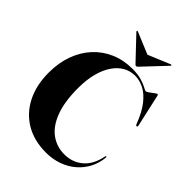

<svg xmlns="http://www.w3.org/2000/svg" viewBox="-255 -1021 1160 1160"><g transform="rotate(45 325.0 -440.5)"><path d="M630 -219.5Q625.5 -170 603.5 -127.2Q581.5 -84.5 544.8 -52.5Q508 -20.5 459 -2.8Q410 15 352.5 15Q250.5 15 176.5 -29.2Q102.5 -73.5 62.5 -153.2Q22.5 -233 22.5 -339Q22.5 -422 47.2 -490.5Q72 -559 117.5 -608.8Q163 -658.5 226 -685.8Q289 -713 365.5 -713Q411.5 -713 443.5 -703.2Q475.5 -693.5 493.5 -683.5Q511.5 -673.5 516 -673.5Q522.5 -673.5 536.2 -683.2Q550 -693 562.8 -702.8Q575.5 -712.5 579 -712.5Q581 -712.5 583 -710.5Q585 -708.5 586 -703.5L632.5 -496Q633.5 -491.5 632.8 -488.8Q632 -486 628 -485Q625 -484.5 622.5 -486.5Q620 -488.5 618 -493.5Q589.5 -568.5 554.8 -612.5Q520 -656.5 482 -675.8Q444 -695 405 -695Q365 -695 330.5 -675.8Q296 -656.5 269.8 -618.5Q243.5 -580.5 228.8 -525Q214 -469.5 214 -397Q214 -281.5 242.8 -205.8Q271.5 -130 322.2 -93Q373 -56 438.5 -56Q507.5 -56 556.8 -98Q606 -140 621.5 -221Q622.5 -224 623.5 -225.5Q624.5 -227 626.5 -227Q628.5 -227 629.5 -224.8Q630.5 -222.5 630 -219.5ZM406.5 -821 230 -894.5Q224 -897.5 222 -895.5Q220.5 -894.5 220.5 -892.5Q220.5 -890.5 222.5 -888L355.5 -747.5Q359 -743.5 361.5 -741.8Q364 -740 368 -740Q372.5 -740 375 -741.8Q377.5 -743.5 381 -747.5L513.5 -888Q516 -890.5 515.8 -892.5Q515.5 -894.5 514.5 -895.5Q512 -897.5 506 -894.5L329.5 -821Z"/></g></svg>

Font: Fraunces 120pt
Style: Bold
Weight: 700
Version: Version 1.000;[b76b70a41]